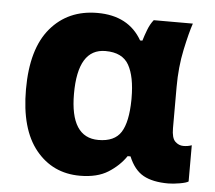

<svg xmlns="http://www.w3.org/2000/svg" viewBox="-45 -606 746 665"><g transform="rotate(5 328.0 -273.5)"><path d="M256 10Q316 10 354 -14Q392 -38 415 -72H425Q444 -26 476.5 -8Q509 10 563 10Q580 10 603 6Q626 2 633 -3V-129Q620 -124 604 -124Q588 -124 575.5 -136Q563 -148 563 -182V-325Q563 -395 576 -456Q589 -517 600 -549H464Q452 -534 444 -513Q436 -492 431 -475H423Q376 -557 268 -557Q166 -557 105 -485Q44 -413 44 -272Q44 -134 102.5 -62Q161 10 256 10ZM309 -119Q211 -119 211 -271Q211 -428 307 -428Q366 -428 388.5 -388Q411 -348 411 -273V-267Q410 -190 387.5 -154.5Q365 -119 309 -119Z"/></g></svg>

Font: Noto Sans UI Extra
Style: Regular
Weight: 800
Designer: Monotype Design Team
Foundry: Monotype Imaging Inc.
Version: Version 1.901